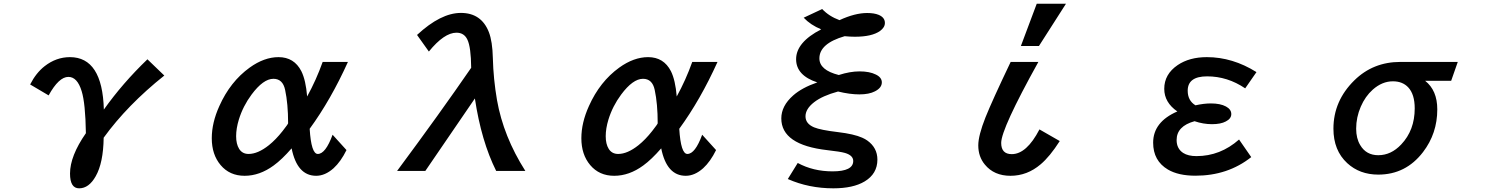

<svg xmlns="http://www.w3.org/2000/svg" viewBox="-20 -900 8040 1039"><path d="M143.1 -442.9Q175.3 -505.9 221.7 -542Q284.2 -590.8 358.4 -590.8Q534.2 -590.8 542 -307.1Q643.6 -450.2 777.8 -579.1L869.1 -491.2Q668.9 -331.5 541 -154.8Q539.1 -18.1 497.6 54.2Q460.9 119.1 408.2 119.1Q358.9 119.1 358.9 39.1Q358.9 -55.7 444.8 -179.2Q442.4 -340.3 421.9 -406.7Q398.4 -483.9 350.1 -483.9Q298.3 -483.9 243.2 -383.8Z M1855 -87.9Q1824.7 -25.9 1785.2 10.3Q1739.3 51.3 1690.9 51.3Q1587.9 51.3 1558.1 -97.2Q1505.4 -36.6 1460.9 -4.4Q1384.8 51.3 1303.7 51.3Q1222.7 51.3 1173.8 -6.8Q1126 -63.5 1126 -151.9Q1126 -235.8 1167 -326.2Q1226.1 -458.5 1331.1 -534.2Q1409.7 -590.8 1487.3 -590.8Q1571.8 -590.8 1610.8 -514.6Q1634.8 -466.3 1642.1 -377.9Q1690.9 -466.3 1726.1 -564.9H1862.8Q1770 -359.4 1655.8 -203.1Q1664.1 -66.9 1699.7 -66.9Q1741.7 -66.9 1779.8 -170.9ZM1539.1 -232.9Q1539.1 -338.4 1522.9 -413.6Q1510.3 -473.6 1459.5 -473.6Q1404.8 -473.6 1341.3 -388.2Q1294.9 -325.7 1272.5 -252.9Q1257.8 -204.6 1257.8 -163.1Q1257.8 -120.6 1273.9 -94.7Q1291 -66.9 1325.2 -66.9Q1375.5 -66.9 1435.1 -114.3Q1472.7 -144.5 1509.3 -190.9Q1539.1 -229 1539.1 -232.9Z M2281.7 24.9H2128.9Q2360.8 -287.6 2529.8 -533.2Q2528.8 -645 2509.3 -685.5Q2491.7 -723.1 2450.2 -723.1Q2383.8 -723.1 2300.8 -621.1L2236.8 -710.9Q2365.2 -830.1 2474.1 -830.1Q2585 -830.1 2625.5 -726.1Q2645 -675.8 2647 -586.4Q2649.9 -472.2 2669.4 -358.9Q2704.1 -161.6 2822.8 24.9H2665Q2584.5 -136.2 2549.8 -367.2Z M3855 -87.9Q3824.7 -25.9 3785.2 10.3Q3739.3 51.3 3690.9 51.3Q3587.9 51.3 3558.1 -97.2Q3505.4 -36.6 3460.9 -4.4Q3384.8 51.3 3303.7 51.3Q3222.7 51.3 3173.8 -6.8Q3126 -63.5 3126 -151.9Q3126 -235.8 3167 -326.2Q3226.1 -458.5 3331.1 -534.2Q3409.7 -590.8 3487.3 -590.8Q3571.8 -590.8 3610.8 -514.6Q3634.8 -466.3 3642.1 -377.9Q3690.9 -466.3 3726.1 -564.9H3862.8Q3770 -359.4 3655.8 -203.1Q3664.1 -66.9 3699.7 -66.9Q3741.7 -66.9 3779.8 -170.9ZM3539.1 -232.9Q3539.1 -338.4 3522.9 -413.6Q3510.3 -473.6 3459.5 -473.6Q3404.8 -473.6 3341.3 -388.2Q3294.9 -325.7 3272.5 -252.9Q3257.8 -204.6 3257.8 -163.1Q3257.8 -120.6 3273.9 -94.7Q3291 -66.9 3325.2 -66.9Q3375.5 -66.9 3435.1 -114.3Q3472.7 -144.5 3509.3 -190.9Q3539.1 -229 3539.1 -232.9Z M4296.9 -18.1Q4380.4 27.3 4485.4 27.3Q4597.2 27.3 4597.2 -28.8Q4597.2 -59.1 4552.7 -72.3Q4527.3 -79.6 4457.5 -87.4Q4208 -115.7 4208 -259.3Q4208 -326.7 4272 -383.3Q4319.3 -425.3 4402.8 -454.1Q4288.1 -491.7 4288.1 -579.6Q4288.1 -671.4 4423.8 -741.2Q4366.7 -764.6 4329.1 -804.2L4429.2 -851.1Q4465.8 -812 4522.9 -791Q4606.4 -829.6 4672.4 -829.6Q4710.4 -829.6 4734.4 -819.8Q4768.6 -805.7 4768.6 -775.9Q4768.6 -751.5 4742.2 -732.4Q4698.2 -701.2 4606 -701.2Q4581.1 -701.2 4550.8 -704.1Q4414.1 -664.6 4414.1 -584Q4414.1 -520.5 4519 -494.1Q4580.1 -513.7 4631.3 -513.7Q4685.5 -513.7 4719.7 -496.6Q4752 -481 4752 -454.1Q4752 -424.8 4714.8 -405.8Q4683.1 -389.2 4630.4 -389.2Q4578.6 -389.2 4515.1 -404.8Q4430.2 -381.8 4385.3 -346.7Q4338.9 -310.5 4338.9 -270.5Q4338.9 -230.5 4385.3 -210.9Q4420.4 -196.3 4514.6 -185.1Q4601.1 -174.8 4646 -154.8Q4661.6 -147.9 4673.3 -139.6Q4728 -100.6 4728 -36.1Q4728 40.5 4658.7 82Q4596.7 119.1 4489.7 119.1Q4356.9 119.1 4243.2 68.8Z M5504.4 -650.9 5590.3 -879.9H5748.5L5602.1 -650.9ZM5605 -199.7 5714.8 -136.7Q5661.1 -52.7 5611.3 -10.7Q5538.6 51.3 5448.2 51.3Q5359.4 51.3 5309.6 -9.3Q5273.9 -52.2 5273.9 -113.3Q5273.9 -166.5 5313 -265.1Q5349.6 -356.4 5449.2 -564.9H5599.1Q5397.9 -202.6 5397.9 -126.5Q5397.9 -65.9 5455.1 -65.9Q5535.6 -65.9 5605 -199.7Z M6751 -49.8Q6624 50.8 6449.2 50.8Q6356.9 50.8 6300.3 17.6Q6220.2 -29.8 6220.2 -127.9Q6220.2 -240.2 6351.1 -296.9Q6280.3 -345.7 6280.3 -419.4Q6280.3 -498.5 6353 -547.9Q6416.5 -590.8 6510.7 -590.8Q6650.4 -590.8 6779.3 -509.8L6718.3 -421.9Q6622.6 -486.8 6512.2 -486.8Q6407.2 -486.8 6407.2 -409.2Q6407.2 -355.5 6449.2 -330.1Q6494.6 -340.3 6532.2 -340.3Q6584 -340.3 6614.3 -323.7Q6643.1 -308.1 6643.1 -282.7Q6643.1 -257.8 6613.3 -242.7Q6585.9 -228 6538.6 -228Q6491.7 -228 6444.3 -244.1Q6347.2 -217.3 6347.2 -142.1Q6347.2 -95.7 6382.8 -72.3Q6409.7 -55.2 6454.6 -55.2Q6583.5 -55.2 6685.1 -145Z M7868.7 -564.9 7833 -462.9H7691.9Q7757.8 -411.1 7757.8 -308.1Q7757.8 -177.7 7680.7 -77.1Q7587.4 44.9 7438.5 44.9Q7337.9 44.9 7270.5 -17.1Q7195.8 -85.9 7195.8 -203.6Q7195.8 -354 7309.1 -465.3Q7410.6 -564.9 7557.6 -564.9ZM7517.6 -460Q7459.5 -460 7408.7 -415Q7367.7 -378.4 7343.8 -322.8Q7318.8 -265.1 7318.8 -203.6Q7318.8 -150.9 7340.8 -114.7Q7373 -60.1 7438.5 -60.1Q7507.8 -60.1 7562.5 -118.2Q7635.7 -195.3 7635.7 -313.5Q7635.7 -389.6 7600.6 -427.2Q7569.8 -460 7517.6 -460Z"/></svg>

Font: BIZ UDGothic
Style: Bold
Weight: 700
Monospace: yes
Designer: TypeBank Co., Ltd.
Foundry: Morisawa Inc.
Version: Version 1.05